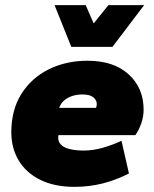

<svg xmlns="http://www.w3.org/2000/svg" viewBox="-20 -716 600 746"><path d="M269 10Q192 10 137 -17Q82 -44 53 -92Q24 -140 24 -202Q24 -289 63 -351Q102 -413 169 -446.5Q236 -480 320 -480Q422 -480 480 -427Q538 -374 538 -290Q538 -264 529.5 -238.5Q521 -213 506 -191H207Q204 -173 211.5 -161Q219 -149 234 -142.5Q249 -136 267.5 -133.5Q286 -131 304 -131Q342 -131 380 -142Q418 -153 452 -169L481 -42Q430 -16 378 -3Q326 10 269 10ZM210 -297H353Q356 -303 356 -312Q356 -327 342.5 -338Q329 -349 300 -349Q279 -349 260.5 -343Q242 -337 229 -325.5Q216 -314 210 -297ZM257 -534 192 -696H313L344 -625L401 -696H540L417 -534Z"/></svg>

Font: Gantari Black
Style: Italic
Weight: 900
Italic angle: -10°
Version: Version 1.000